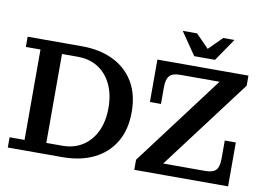

<svg xmlns="http://www.w3.org/2000/svg" viewBox="-89 -1021 1616 1163"><g transform="rotate(10 719.5 -440.0)"><path d="M249 0V-68H347Q418 -68 471 -101.5Q524 -135 553.5 -196.5Q583 -258 583 -341Q583 -425 553.5 -486.5Q524 -548 471 -581.5Q418 -615 347 -615H249V-682H360Q470 -682 552.5 -642Q635 -602 680.5 -526Q726 -450 726 -341Q726 -233 680.5 -156.5Q635 -80 552.5 -40Q470 0 360 0ZM24 0V-63H116V-619H26V-682H249V0ZM802 -62 1218 -615 1384 -620 968 -68ZM802 0V-62L968 -68H1379V0ZM824 -421V-615H977Q930 -615 911 -594.5Q892 -574 892 -523V-421ZM1226 -68Q1274 -68 1292.5 -88.5Q1311 -109 1311 -159V-270H1379V-68ZM824 -615V-682H1384V-620L1218 -615ZM1040 -741 945 -880H1033L1140 -771H1085L1194 -880H1263L1168 -741Z"/></g></svg>

Font: Montagu Slab 120pt Medium
Style: Regular
Weight: 500
Designer: Florian Karsten
Foundry: Florian Karsten
Version: Version 1.000